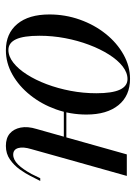

<svg xmlns="http://www.w3.org/2000/svg" viewBox="79 -546 477 676"><g transform="rotate(-90 318.0 -207.5)"><path d="M95.2 -206.5 131.5 -336.3Q140.3 -365.3 135.1 -382.7Q129.8 -400 112.1 -400Q94.4 -400 77.4 -383.1Q60.5 -366.1 43.5 -334.7L29 -304.8H19.4L37.1 -339.5Q46 -357.3 60.1 -377Q74.2 -396.8 94.8 -411.3Q115.3 -425.8 142.7 -425.8Q170.2 -425.8 186.3 -412.1Q202.4 -398.4 207.3 -373.8Q212.1 -349.2 202.4 -317.7L171 -206.5ZM37.1 0 95.2 -206.5H171L112.9 0ZM138.7 -212.9 141.1 -221.8H295.2L292.7 -212.9ZM379 11.3Q319.4 11.3 286.3 -29.4Q253.2 -70.2 253.2 -141.9Q253.2 -198.4 271.4 -249.2Q289.5 -300 321.4 -339.9Q353.2 -379.8 394 -402.8Q434.7 -425.8 479.8 -425.8Q538.7 -425.8 572.2 -385.5Q605.6 -345.2 605.6 -272.6Q605.6 -216.9 587.5 -165.7Q569.4 -114.5 537.5 -74.6Q505.6 -34.7 464.5 -11.7Q423.4 11.3 379 11.3ZM378.2 2.4Q400.8 2.4 423 -14.9Q445.2 -32.3 464.5 -62.9Q483.9 -93.5 498.8 -133.1Q513.7 -172.6 522.2 -217.3Q530.6 -262.1 530.6 -307.3Q530.6 -363.7 518.1 -390.3Q505.6 -416.9 480.6 -416.9Q458.1 -416.9 435.9 -399.6Q413.7 -382.3 394.4 -352Q375 -321.8 360.1 -282.3Q345.2 -242.7 336.7 -198Q328.2 -153.2 328.2 -107.3Q328.2 -51.6 340.7 -24.6Q353.2 2.4 378.2 2.4Z"/></g></svg>

Font: Playfair 144pt SemiCondensed
Style: Italic
Weight: 400
Width: 4
Italic angle: -15.6°
Designer: Claus Eggers Sørensen
Foundry: Claus Eggers Sørensen
Version: Version 2.203